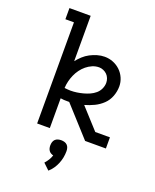

<svg xmlns="http://www.w3.org/2000/svg" viewBox="-176 -834 952 1181"><g transform="rotate(20 300.0 -243.0)"><path d="M125 0V-662H69V-735H208V-438Q223 -457 241.5 -474Q260 -491 282 -502.5Q304 -514 328 -521Q352 -528 376 -528Q405 -528 431.5 -517.5Q458 -507 478.5 -487.5Q499 -468 510.5 -441.5Q522 -415 522 -387Q522 -354 510 -322Q498 -290 474 -267Q450 -244 420 -229.5Q390 -215 358 -206L479 -73H575V0H439L343 -106L265 -192Q262 -192 259 -192Q256 -192 253 -192Q242 -192 230.5 -192.5Q219 -193 208 -195V0ZM248 -260Q269 -260 289.5 -263Q310 -266 330.5 -271.5Q351 -277 370 -285.5Q389 -294 405 -307.5Q421 -321 430 -340.5Q439 -360 439 -380Q439 -395 433.5 -409Q428 -423 418 -433Q408 -443 394 -449Q380 -455 366 -455Q343 -455 322 -446Q301 -437 283.5 -422.5Q266 -408 252.5 -389.5Q239 -371 230 -350.5Q221 -330 215.5 -308Q210 -286 209 -263Q219 -262 228.5 -261Q238 -260 248 -260ZM289 249 249 211Q261 198 270.5 182.5Q280 167 285 151Q277 149 269 144.5Q261 140 256 132.5Q251 125 249 116.5Q247 108 247 99Q247 88 250 77.5Q253 67 260.5 59.5Q268 52 278.5 49Q289 46 300 46Q311 46 321.5 49Q332 52 339.5 59.5Q347 67 350 77.5Q353 88 353 99Q353 120 349 140.5Q345 161 337 180.5Q329 200 317 217.5Q305 235 289 249Z"/></g></svg>

Font: Iosevka Meiseki Sans
Style: Regular
Weight: 400
Monospace: yes
Designer: Belleve Invis
Foundry: Belleve Invis
Version: Version 11.2.6; ttfautohint (v1.8.4)